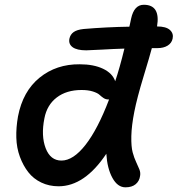

<svg xmlns="http://www.w3.org/2000/svg" viewBox="-20 -780 752 813"><path d="M228 8.8Q188 8.8 154.8 -7.1Q121.6 -22.9 99.9 -50.8Q78.1 -78.6 64.2 -116.2Q50.3 -153.8 49.1 -197Q47.9 -240.2 56.2 -287.1Q76.7 -393.6 147.7 -451.2Q218.8 -508.8 317.9 -507.8Q376.5 -507.8 416.5 -488.8Q456.5 -469.7 467.8 -436Q486.8 -492.2 506.8 -574.2Q460 -572.8 409.2 -569.8Q358.4 -566.9 345.2 -566.9Q305.7 -566.9 287.6 -580.1Q269.5 -593.3 273.9 -616.2Q277.8 -634.3 292 -644.3Q306.2 -654.3 334 -657.2Q431.2 -665.5 527.8 -667Q528.8 -672.4 531.5 -683.6Q534.2 -694.8 535.2 -701.2Q547.9 -759.8 588.9 -759.8Q660.2 -759.8 645 -668Q683.1 -668 699.5 -653.1Q715.8 -638.2 710.9 -616.2Q707 -597.7 689.9 -586.9Q672.9 -576.2 646 -576.2H623Q614.3 -543 587.2 -453.9Q560.1 -364.7 548.8 -307.1Q537.1 -248 536.1 -203.6Q535.2 -159.2 541.7 -135Q548.3 -110.8 556.4 -94Q564.5 -77.1 570.1 -63Q575.7 -48.8 573.2 -35.2Q570.3 -13.2 554.4 0Q538.6 13.2 511.2 13.2Q478 13.2 456.1 -26.6Q434.1 -66.4 430.2 -128.9Q338.4 8.8 228 8.8ZM168 -278.8Q153.3 -205.1 173.3 -152.6Q193.4 -100.1 240.2 -100.1Q290 -100.1 342 -166.5Q394 -232.9 441.9 -358.9H438Q427.2 -358.9 418 -365.2Q408.7 -371.6 400.9 -378.9Q393.1 -386.2 373.3 -392.6Q353.5 -398.9 325.2 -398.9Q261.7 -398.9 220.2 -367.2Q178.7 -335.4 168 -278.8Z"/></svg>

Font: Shantell Sans Normal
Style: Italic
Weight: 500
Italic angle: -11.31°
Designer: Stephen Nixon, Anya Danilova, Shantell Martin
Foundry: Arrow Type
Version: Version 1.006;[559af2be0]